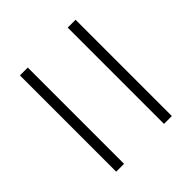

<svg xmlns="http://www.w3.org/2000/svg" viewBox="-39 -646 588 588"><g transform="rotate(45 255.0 -352.5)"><path d="M46 -439V-473H463V-439ZM46 -232V-266H463V-232Z"/></g></svg>

Font: Noto Sans Georgian SemiCondensed ExtraLight
Style: Regular
Weight: 200
Width: 4
Designer: Monotype Design Team, Akaki Razmadze
Foundry: Google LLC
Version: Version 2.005; ttfautohint (v1.8.4.7-5d5b)